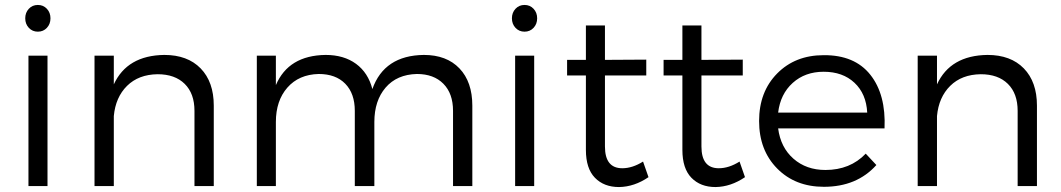

<svg xmlns="http://www.w3.org/2000/svg" viewBox="-20 -752 4290 776"><path d="M96.5 -639.5Q82 -655 82 -678Q82 -701 96.5 -716.5Q111 -732 133 -732Q155 -732 169.5 -716.5Q184 -701 184 -678Q184 -655 169.5 -639.5Q155 -624 133 -624Q111 -624 96.5 -639.5ZM95 0V-527H172V0Z M362 0V-527H440V-411Q494 -528 644 -530Q738 -530 791 -475.5Q844 -421 844 -325V0H766V-304Q766 -374 726.5 -413Q687 -452 617 -452Q540 -451 493.5 -405Q447 -359 440 -283V0Z M1018 0V-527H1095V-408Q1146 -528 1296 -530Q1370 -530 1419 -494Q1468 -458 1485 -392Q1533 -528 1693 -530Q1785 -530 1837 -475.5Q1889 -421 1889 -325V0H1811V-304Q1811 -374 1772 -413.5Q1733 -453 1665 -453Q1584 -451 1538.5 -398Q1493 -345 1493 -259V0H1414V-304Q1414 -374 1375.5 -413.5Q1337 -453 1268 -453Q1188 -451 1141.5 -398Q1095 -345 1095 -259V0Z M2063.5 -639.5Q2049 -655 2049 -678Q2049 -701 2063.5 -716.5Q2078 -732 2100 -732Q2122 -732 2136.5 -716.5Q2151 -701 2151 -678Q2151 -655 2136.5 -639.5Q2122 -624 2100 -624Q2078 -624 2063.5 -639.5ZM2062 0V-527H2139V0Z M2272 -447V-510H2348V-649H2425V-510L2592 -511V-447H2425V-160Q2425 -72 2495 -72Q2536 -72 2579 -99L2601 -36Q2544 3 2482 4Q2421 4 2384.5 -33.5Q2348 -71 2348 -146V-447Z M2662 -447V-510H2738V-649H2815V-510L2982 -511V-447H2815V-160Q2815 -72 2885 -72Q2926 -72 2969 -99L2991 -36Q2934 3 2872 4Q2811 4 2774.5 -33.5Q2738 -71 2738 -146V-447Z M3309 -529Q3434 -530 3497.5 -450Q3561 -370 3555 -233H3125Q3135 -156 3187 -110.5Q3239 -65 3316 -65Q3416 -65 3479 -131L3522 -85Q3443 3 3310 3Q3194 3 3121 -71Q3048 -145 3048 -263Q3048 -381 3121 -455Q3194 -529 3309 -529ZM3125 -297H3485Q3481 -373 3433.5 -417.5Q3386 -462 3309 -462Q3234 -462 3184 -417Q3134 -372 3125 -297Z M3689 0V-527H3767V-411Q3821 -528 3971 -530Q4065 -530 4118 -475.5Q4171 -421 4171 -325V0H4093V-304Q4093 -374 4053.5 -413Q4014 -452 3944 -452Q3867 -451 3820.5 -405Q3774 -359 3767 -283V0Z"/></svg>

Font: Trueno
Style: Lt
Weight: 300
Designer: Julieta Ulanovsky
Foundry: Julieta Ulanovsky
Version: Version 3.001b